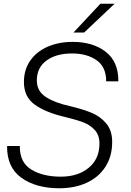

<svg xmlns="http://www.w3.org/2000/svg" viewBox="-20 -997 699 1027"><path d="M18 -216H86Q85 -128 147.5 -90Q210 -52 305 -52Q397 -52 454.5 -99.5Q512 -147 512 -229Q512 -274 487 -301.5Q462 -329 424.5 -343Q387 -357 325 -372Q226 -395 167 -436.5Q108 -478 108 -558Q108 -624 141.5 -672.5Q175 -721 234.5 -747Q294 -773 369 -773Q477 -773 545.5 -720Q614 -667 613 -562H548Q548 -639 496.5 -675Q445 -711 365 -711Q280 -711 228.5 -673Q177 -635 177 -567Q177 -510 224 -479Q271 -448 351 -430Q420 -414 468 -394.5Q516 -375 548 -337Q580 -299 580 -238Q580 -161 544 -105Q508 -49 444 -19.5Q380 10 297 10Q172 10 94 -46.5Q16 -103 18 -216ZM430 -823H373L517 -977H593Z"/></svg>

Font: Open Sauce Sans Light Italic
Style: Regular
Weight: 300
Italic angle: -10°
Designer: Alfredo Marco Pradil
Foundry: Creative Sauce Fz LLC
Version: Version 1.477